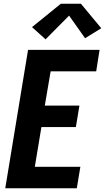

<svg xmlns="http://www.w3.org/2000/svg" viewBox="-20 -1000 558 1020"><path d="M8 0 129 -735H509L491 -621H249L218 -439H402L383 -325H200L165 -114H407L388 0ZM222 -791 150 -856 303 -980H410L518 -850L432 -797L347 -917Z"/></svg>

Font: Iosevka SS04 Heavy
Style: Italic
Weight: 900
Italic angle: -9°
Monospace: yes
Designer: Belleve Invis
Foundry: Belleve Invis
Version: Version 19.0.0; ttfautohint (v1.8.4)